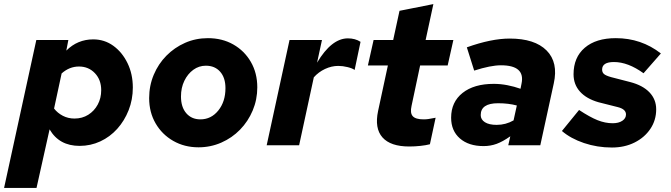

<svg xmlns="http://www.w3.org/2000/svg" viewBox="-60 -712 3288 941"><path d="M-40 209 118 -516H275L265 -464Q320 -519 397 -519Q452 -519 495.5 -487.5Q539 -456 565 -402.5Q591 -349 591 -283Q591 -224 570.5 -172Q550 -120 514.5 -80.5Q479 -41 431.5 -19Q384 3 330 3Q230 3 183 -78L119 209ZM327 -386Q280 -386 242 -352L205 -180Q222 -158 248 -144.5Q274 -131 305 -131Q343 -131 372.5 -149.5Q402 -168 419 -199.5Q436 -231 436 -270Q436 -321 405 -353.5Q374 -386 327 -386Z M913 10Q844 10 789 -21.5Q734 -53 702.5 -107.5Q671 -162 671 -231Q671 -292 693.5 -345.5Q716 -399 755.5 -439Q795 -479 847 -502Q899 -525 959 -525Q1029 -525 1083.5 -494Q1138 -463 1169.5 -408.5Q1201 -354 1201 -284Q1201 -224 1178.5 -170.5Q1156 -117 1116.5 -76.5Q1077 -36 1024.5 -13Q972 10 913 10ZM922 -127Q975 -127 1010 -170.5Q1045 -214 1045 -280Q1045 -331 1019 -360.5Q993 -390 949 -390Q915 -390 887.5 -370Q860 -350 843.5 -316Q827 -282 827 -239Q827 -187 853 -157Q879 -127 922 -127Z M1247 0 1359 -516H1518L1494 -405Q1565 -524 1645 -524Q1681 -524 1707 -507L1678 -369Q1668 -377 1644 -383Q1620 -389 1598 -389Q1565 -389 1533 -374Q1501 -359 1478 -333L1406 0Z M1946 6Q1854 6 1814.5 -38.5Q1775 -83 1793 -168L1841 -391H1743L1771 -516H1867L1898 -659L2064 -692L2026 -516H2162L2134 -391H1999L1957 -193Q1949 -158 1963 -142.5Q1977 -127 2016 -127Q2028 -127 2039 -128.5Q2050 -130 2075 -135L2047 -5Q2028 0 2000.5 3Q1973 6 1946 6Z M2310 4Q2237 4 2194 -33.5Q2151 -71 2151 -135Q2151 -212 2207 -256.5Q2263 -301 2360 -301Q2393 -301 2426.5 -294.5Q2460 -288 2491 -277L2496 -302Q2515 -392 2395 -392Q2345 -392 2264 -366L2228 -480Q2348 -523 2438 -523Q2561 -523 2619 -464.5Q2677 -406 2654 -303L2588 0H2431L2441 -44Q2404 -18 2374 -7Q2344 4 2310 4ZM2374 -100Q2419 -100 2457 -122L2473 -195Q2432 -206 2381 -206Q2296 -206 2296 -148Q2296 -126 2316.5 -113Q2337 -100 2374 -100Z M2939 11Q2867 11 2802 -11Q2737 -33 2694 -70L2778 -173Q2831 -138 2868.5 -123Q2906 -108 2943 -108Q2972 -108 2990 -120Q3008 -132 3008 -151Q3008 -177 2968 -187L2873 -211Q2814 -228 2782.5 -263Q2751 -298 2751 -348Q2751 -431 2806 -478Q2861 -525 2958 -525Q3083 -525 3179 -450L3094 -353Q3018 -408 2949 -408Q2891 -408 2891 -371Q2891 -357 2900.5 -349Q2910 -341 2935 -334L3028 -310Q3090 -294 3123 -259.5Q3156 -225 3156 -176Q3156 -123 3127.5 -80.5Q3099 -38 3050 -13.5Q3001 11 2939 11Z"/></svg>

Font: Red Hat Text
Style: Bold Italic
Weight: 700
Italic angle: -12°
Designer: Pentagram, MCKL
Foundry: Pentagram, MCKL
Version: Version 1.023; ttfautohint (v1.8.3)